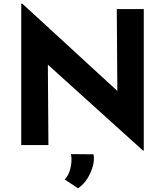

<svg xmlns="http://www.w3.org/2000/svg" viewBox="-20 -785 893 1039"><path d="M754 30 239 -435 242 0H95V-765H101L615 -293L612 -736H758V30ZM402 234 330 186Q352 165 361.5 124.5Q371 84 364 49L486 50Q492 78 482.5 113.5Q473 149 452.5 181.5Q432 214 402 234Z"/></svg>

Font: Reem Kufi
Style: Bold
Weight: 700
Designer: Khaled Hosny
Version: Version 1.001